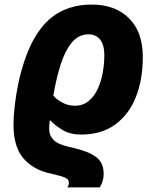

<svg xmlns="http://www.w3.org/2000/svg" viewBox="-20 -579 691 839"><path d="M274 240Q277 236 279 230.5Q281 225 281 219Q281 206 267 198.5Q253 191 200 179Q125 163 82 112.5Q39 62 39 -34Q39 -70 44.5 -118.5Q50 -167 61 -219Q89 -344 134 -418.5Q179 -493 240.5 -526Q302 -559 381 -559Q484 -559 544 -499Q604 -439 604 -330Q604 -231 573.5 -154.5Q543 -78 483 -34.5Q423 9 335 9Q285 9 251.5 -12Q218 -33 201 -52H197Q196 -46 195.5 -33.5Q195 -21 195 -14Q195 13 214 32.5Q233 52 282 63Q342 76 375 92Q408 108 420.5 129.5Q433 151 433 180Q433 198 428 213.5Q423 229 416 240ZM307 -117Q343 -117 368 -138Q393 -159 408 -192.5Q423 -226 429.5 -264.5Q436 -303 436 -338Q436 -383 417.5 -406Q399 -429 367 -429Q324 -429 294.5 -394Q265 -359 245.5 -298.5Q226 -238 213 -161Q225 -146 251 -131.5Q277 -117 307 -117Z"/></svg>

Font: Noto Sans ExtraBold
Style: Italic
Weight: 800
Italic angle: -12°
Designer: Monotype Design Team
Foundry: Monotype Imaging Inc.
Version: Version 2.013; ttfautohint (v1.8.4.7-5d5b)